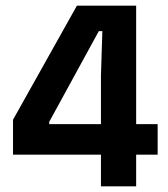

<svg xmlns="http://www.w3.org/2000/svg" viewBox="-20 -659 594 679"><path d="M461.5 0H337V-392L342 -549H329.5L154 -228V-174L104 -220H537.5V-112H26V-235.5L252 -639H461.5Z"/></svg>

Font: Anek Malayalam SemiBold
Style: Regular
Weight: 600
Version: Version 1.003